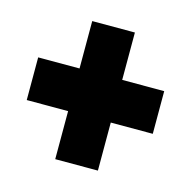

<svg xmlns="http://www.w3.org/2000/svg" viewBox="-70 -555 535 539"><g transform="rotate(15 198.0 -285.5)"><path d="M14.6 -224.6V-348.6H134.8V-486.3H258.8V-348.6H380.9V-224.6H258.8V-85H134.8V-224.6Z"/></g></svg>

Font: Post No Bills Colombo
Style: ExtraBold
Weight: 900
Designer: Kosala Senevirathne, Siva Puranthara, Lasantha Premarathna, Tharique Azeez
Foundry: Mooniak
Version: Version 1.220 ; ttfautohint (v1.5)